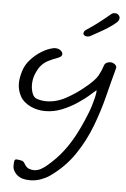

<svg xmlns="http://www.w3.org/2000/svg" viewBox="-54 -548 546 834"><g transform="rotate(5 219.5 -131.5)"><path d="M108 246Q91 246 76 242Q56 236 44 221Q32 206 32 190Q32 173 34 167Q36 161 43 161Q49 161 64 164Q72 164 80 177.5Q88 191 98 196Q111 201 120 201Q138 201 153.5 192Q169 183 180 173Q216 142 242 109Q268 76 290.5 34.5Q313 -7 335 -62Q342 -78 348.5 -99.5Q355 -121 359.5 -140.5Q364 -160 363 -169Q358 -165 352.5 -160Q347 -155 341 -150Q318 -129 286.5 -108Q255 -87 220 -73Q185 -59 148 -59Q115 -59 86 -72Q52 -88 38 -114Q24 -140 24 -169Q24 -183 26.5 -196Q29 -209 33 -222Q41 -250 62 -273.5Q83 -297 109 -313Q135 -329 159 -334Q161 -335 164 -335Q167 -335 169 -335Q183 -335 192 -327.5Q201 -320 201 -312Q201 -302 187 -296Q163 -287 144.5 -278Q126 -269 112.5 -254Q99 -239 88 -210Q85 -202 83 -191Q81 -180 81 -168Q81 -149 87.5 -131Q94 -113 110 -108Q130 -102 149 -102Q193 -102 235.5 -125.5Q278 -149 310 -176Q354 -211 366.5 -234.5Q379 -258 384 -275Q387 -286 395 -290.5Q403 -295 412 -295Q423 -295 432.5 -287.5Q442 -280 438 -268Q423 -213 406.5 -147Q390 -81 364.5 -14Q339 53 298 113.5Q257 174 193 219Q177 230 155 238Q133 246 108 246ZM298 -398Q293 -398 288.5 -402Q284 -406 284 -410Q284 -412 286 -417Q288 -422 296 -427Q318 -441 345 -461.5Q372 -482 398 -504Q403 -508 406.5 -508.5Q410 -509 414 -509Q423 -509 429 -503Q435 -497 435 -490Q435 -479 425 -470Q410 -457 391 -444.5Q372 -432 355 -423Q338 -414 330 -409Q312 -398 306 -398Q300 -398 298 -398Z"/></g></svg>

Font: Grape Nuts
Style: Regular
Weight: 400
Designer: Robert E. Leuschke
Foundry: Robert E. Leuschke
Version: Version 1.010; ttfautohint (v1.8.3)